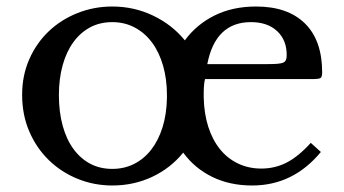

<svg xmlns="http://www.w3.org/2000/svg" viewBox="-20 -560 1057 590"><path d="M966 -93Q881 10 755 10Q686 10 632 -16.5Q578 -43 543 -91Q504 -43 447.5 -16.5Q391 10 325 10Q269 10 218.5 -10.5Q168 -31 130 -68Q92 -105 70 -156Q48 -207 48 -269Q48 -328 70 -378Q92 -428 130 -464Q168 -500 218.5 -520Q269 -540 325 -540Q392 -540 450.5 -512Q509 -484 548 -436Q584 -485 639.5 -512.5Q695 -540 767 -540Q864 -540 917 -488Q970 -436 970 -337Q970 -323 964.5 -320Q959 -317 939 -317H610Q606 -302 606 -272V-261Q607 -211 620 -170.5Q633 -130 656 -101.5Q679 -73 711.5 -57.5Q744 -42 783 -42Q825 -42 861 -60.5Q897 -79 935 -121ZM325 -492Q287 -492 257 -476Q227 -460 205.5 -430.5Q184 -401 172.5 -359.5Q161 -318 161 -268Q161 -216 172.5 -174Q184 -132 205.5 -102.5Q227 -73 257 -57Q287 -41 325 -41Q362 -41 392.5 -56.5Q423 -72 445 -100.5Q467 -129 479.5 -169Q492 -209 493 -259V-268Q493 -317 481 -358.5Q469 -400 447 -429.5Q425 -459 394 -475.5Q363 -492 325 -492ZM801 -363Q821 -363 833 -364Q845 -365 851 -368Q857 -371 859 -376.5Q861 -382 861 -391Q861 -437 831.5 -464.5Q802 -492 751 -492Q642 -492 617 -363Z"/></svg>

Font: SVN-Libre Baskerville
Style: Regular
Weight: 400
Designer: Pablo Impallari, Rodrigo Fuenzalida
Foundry: Pablo Impallari, Rodrigo Fuenzalida
Version: Version 1.000; ttfautohint (v1.8.4)